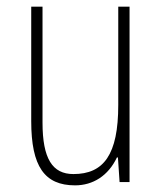

<svg xmlns="http://www.w3.org/2000/svg" viewBox="-20 -548 487 578"><path d="M206 10C260 10 306 -19 332 -74H335L340 0H370V-528H336V-232C336 -82 292 -24 201 -24C138 -24 108 -70 108 -179V-528H74V-183C74 -47 114 10 206 10Z"/></svg>

Font: Kathrein 37 Thin Condensed
Style: Regular
Weight: 250
Width: 3
Designer: Lazydogs Typefoundry, based on Open Sans by Ascender Corporation
Foundry: Lazydogs Typefoundry
Version: Version 1.003;PS 001.003;hotconv 1.0.88;makeotf.lib2.5.64775